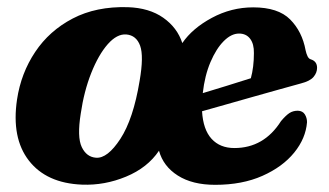

<svg xmlns="http://www.w3.org/2000/svg" viewBox="-20 -502 918 535"><path d="M336 -482Q396 -480 435 -452.5Q474 -425 488 -382Q516 -423 570.2 -452.2Q624.5 -481.5 685.5 -481.5Q755 -481.5 788.5 -447.8Q822 -414 831.5 -362Q833.5 -352.5 837 -345.2Q840.5 -338 846.5 -336.5Q863.5 -331 863.5 -313Q863.5 -299.5 853.8 -287.8Q844 -276 818.5 -269.5Q793.5 -262.5 758.2 -252.8Q723 -243 684.2 -232Q645.5 -221 608.5 -210.5Q571.5 -200 543 -192Q546 -141 569.5 -115.2Q593 -89.5 633 -89.5Q715.5 -89.5 763 -164.5Q776.5 -180.5 786.5 -187Q796.5 -193.5 810 -193.5Q823.5 -193 829.5 -183.2Q835.5 -173.5 835.5 -161.5Q832 -116.5 799.8 -76.8Q767.5 -37 711.2 -12Q655 13 579.5 13Q516 13 475.5 -12.8Q435 -38.5 423 -82Q391 -34.5 331.2 -9.8Q271.5 15 208.5 12.5Q109.5 8.5 60.5 -54.5Q11.5 -117.5 27.5 -225Q38.5 -298 78 -357.2Q117.5 -416.5 182.8 -450.5Q248 -484.5 336 -482ZM646 -408.5Q624.5 -408.5 603.5 -387.5Q582.5 -366.5 566.5 -329Q550.5 -291.5 545 -242.5Q575 -251.5 611.5 -262.8Q648 -274 679 -284Q687.5 -315 687.5 -354Q688 -379.5 677 -394Q666 -408.5 646 -408.5ZM247.5 -62.5Q279.5 -60 315.5 -115.2Q351.5 -170.5 369 -276.5Q381 -345.5 370.5 -374.5Q360 -403.5 332 -406Q306 -408 280.2 -378.8Q254.5 -349.5 234.2 -298.5Q214 -247.5 205 -185.5Q194.5 -120 207.8 -92.2Q221 -64.5 247.5 -62.5Z"/></svg>

Font: Fraunces 9pt S050
Style: Bold Italic
Weight: 700
Italic angle: -16°
Version: Version 1.000; ttfautohint (v1.8.3)